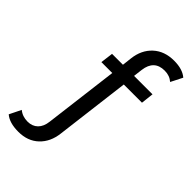

<svg xmlns="http://www.w3.org/2000/svg" viewBox="-371 -841 1134 1134"><g transform="rotate(45 196.0 -274.0)"><path d="M377 -667Q290 -667 278 -574L271 -517H425L416 -438H264L206 29Q197 107 148 153.5Q99 200 21 200Q-54 200 -92 167L-56 94Q-26 119 17 119Q56 119 80.5 95Q105 71 110 26L168 -438H77L87 -517H178L185 -577Q194 -655 244.5 -701.5Q295 -748 375 -748Q446 -748 484 -715L447 -642Q419 -667 377 -667Z"/></g></svg>

Font: Montserrat
Style: Regular
Weight: 500
Designer: Julieta Ulanovsky
Foundry: Julieta Ulanovsky
Version: Version 7.200;PS 007.200;hotconv 1.0.88;makeotf.lib2.5.64775